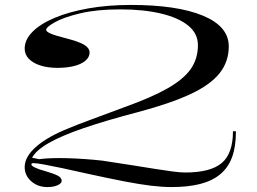

<svg xmlns="http://www.w3.org/2000/svg" viewBox="-20 -743 1041 778"><path d="M172 15Q133 15 106.5 -8.5Q80 -32 80 -66Q80 -108 127 -149Q174 -190 260 -224Q288 -236 345 -257Q402 -278 485 -309Q594 -348 659 -385Q724 -422 753 -463.5Q782 -505 782 -560Q782 -607 743 -639Q704 -671 633 -688Q562 -705 467 -705Q372 -705 305 -689Q238 -673 202.5 -653Q167 -633 167 -622Q167 -615 185 -607Q203 -599 247 -588Q301 -574 322 -561Q343 -548 343 -530Q343 -511 325.5 -496.5Q308 -482 278.5 -475Q249 -468 213 -468Q174 -468 144 -477.5Q114 -487 97 -504.5Q80 -522 80 -546Q80 -582 111.5 -614Q143 -646 201 -670.5Q259 -695 338 -709Q417 -723 510 -723Q698 -723 802.5 -679.5Q907 -636 907 -555Q907 -493 869.5 -446Q832 -399 751.5 -361.5Q671 -324 540 -289Q410 -255 319.5 -224Q229 -193 177.5 -163.5Q126 -134 110 -104L138 -98Q160 -101 189.5 -102Q219 -103 253 -102Q287 -101 323.5 -98.5Q360 -96 395 -92Q462 -82 515 -73.5Q568 -65 609 -58.5Q650 -52 680.5 -48Q711 -44 731 -44Q833 -44 878.5 -82.5Q924 -121 924 -211H936Q936 -149 920.5 -106.5Q905 -64 872.5 -37Q840 -10 791 2.5Q742 15 675 15Q638 15 592 9.5Q546 4 484 -8Q422 -20 335 -39Q278 -52 233 -61.5Q188 -71 158 -76.5Q128 -82 116 -82Q107 -82 107 -77Q107 -71 123 -63.5Q139 -56 162 -50Q197 -40 213.5 -31.5Q230 -23 230 -10Q230 0 213.5 7.5Q197 15 172 15Z"/></svg>

Font: Kalnia Expanded Light
Style: Regular
Weight: 300
Width: 7
Designer: Frida Medrano
Foundry: Frida Medrano
Version: Version 1.105